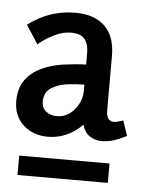

<svg xmlns="http://www.w3.org/2000/svg" viewBox="-41 -765 397 523"><g transform="rotate(5 157.5 -503.0)"><path d="M314 -408Q297 -399 280 -393.5Q263 -388 247 -388Q228 -388 213.5 -397.5Q199 -407 193 -428Q152 -387 99 -387Q58 -387 31.5 -411.5Q5 -436 5 -476Q5 -512 21.5 -534.5Q38 -557 65 -569.5Q92 -582 124 -586.5Q156 -591 186 -592V-623Q186 -648 175 -661.5Q164 -675 137 -675Q115 -675 90 -662.5Q65 -650 49 -635L16 -686Q73 -730 145 -730Q197 -730 225.5 -702.5Q254 -675 254 -621V-472Q254 -443 275 -443Q280 -443 286.5 -445Q293 -447 300 -449ZM186 -537Q166 -537 140.5 -534Q115 -531 96 -519Q77 -507 77 -481Q77 -464 89 -454.5Q101 -445 118 -445Q147 -445 166.5 -468.5Q186 -492 186 -520ZM26 -329H273V-276H26Z"/></g></svg>

Font: Rosario SemiBold
Style: Regular
Weight: 600
Designer: Hector Gatti
Foundry: Omnibus Type
Version: Version 1.101; ttfautohint (v1.8.1.43-b0c9)